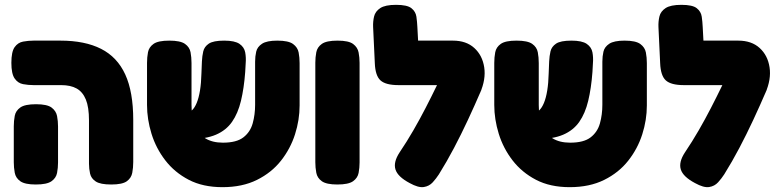

<svg xmlns="http://www.w3.org/2000/svg" viewBox="-20 -754 3216 794"><path d="M440 9Q395 9 376 -3.5Q357 -16 352.5 -36Q348 -56 348 -77V-256Q348 -311 335 -342.5Q322 -374 297 -388Q272 -402 233 -402H119Q97 -402 75.5 -406Q54 -410 40.5 -429.5Q27 -449 27 -494Q27 -540 40.5 -559Q54 -578 75.5 -582Q97 -586 119 -586H230Q331 -586 398 -552Q465 -518 498 -446Q531 -374 531 -258V-84Q531 -61 527 -39.5Q523 -18 504.5 -4.5Q486 9 440 9ZM128 9Q83 9 64 -4.5Q45 -18 41 -39.5Q37 -61 37 -83V-232Q37 -254 41 -275Q45 -296 64 -309.5Q83 -323 129 -323Q175 -323 193.5 -309Q212 -295 216 -274Q220 -253 220 -231V-82Q220 -60 216 -39Q212 -18 193 -4.5Q174 9 128 9Z M900 20Q819 20 760.5 -10.5Q702 -41 663.5 -91Q625 -141 606.5 -201Q588 -261 588 -320V-494Q588 -517 592 -538Q596 -559 615 -572.5Q634 -586 680 -586Q726 -586 745 -572.5Q764 -559 768 -538Q772 -517 772 -493V-320Q772 -269 786 -234.5Q800 -200 829 -182Q858 -164 902 -164Q958 -164 986.5 -186Q1015 -208 1025 -244Q1035 -280 1035 -321V-499Q1035 -521 1039.5 -540.5Q1044 -560 1063.5 -573Q1083 -586 1127 -586Q1173 -586 1192 -572Q1211 -558 1215 -537Q1219 -516 1219 -493V-318Q1219 -258 1200 -198.5Q1181 -139 1142 -89.5Q1103 -40 1042.5 -10Q982 20 900 20ZM700 -179V-288H748Q763 -288 774 -298Q785 -308 793.5 -328.5Q802 -349 807 -379.5Q812 -410 813 -450L815 -500Q816 -522 820.5 -541.5Q825 -561 843.5 -573.5Q862 -586 907 -586Q951 -586 970.5 -572.5Q990 -559 994 -537.5Q998 -516 996 -492L994 -456Q989 -389 976.5 -337Q964 -285 939.5 -250Q915 -215 873 -197Q831 -179 768 -179Z M1375 9Q1330 9 1311 -4.5Q1292 -18 1288 -39.5Q1284 -61 1284 -83V-495Q1284 -517 1288 -538Q1292 -559 1311 -572.5Q1330 -586 1376 -586Q1422 -586 1440.5 -572Q1459 -558 1463 -537Q1467 -516 1467 -494V-82Q1467 -60 1463 -39Q1459 -18 1440 -4.5Q1421 9 1375 9Z M1674 3Q1625 -23 1615.5 -53Q1606 -83 1632 -123Q1663 -169 1689.5 -215Q1716 -261 1740 -307.5Q1764 -354 1787 -401.5Q1810 -449 1832 -497L1971 -383Q1943 -318 1915 -258Q1887 -198 1857.5 -142Q1828 -86 1795 -33Q1784 -16 1769.5 0Q1755 16 1732.5 19.5Q1710 23 1674 3ZM1965 -369 1846 -402H1628Q1575 -402 1553.5 -421.5Q1532 -441 1530 -493L1523 -642Q1522 -665 1527 -686Q1532 -707 1552.5 -720.5Q1573 -734 1618 -734Q1664 -734 1681.5 -720Q1699 -706 1702 -685Q1705 -664 1706 -642L1709 -586H1853Q1908 -586 1941.5 -555.5Q1975 -525 1982.5 -475.5Q1990 -426 1965 -369Z M2336 20Q2255 20 2196.5 -10.5Q2138 -41 2099.5 -91Q2061 -141 2042.5 -201Q2024 -261 2024 -320V-494Q2024 -517 2028 -538Q2032 -559 2051 -572.5Q2070 -586 2116 -586Q2162 -586 2181 -572.5Q2200 -559 2204 -538Q2208 -517 2208 -493V-320Q2208 -269 2222 -234.5Q2236 -200 2265 -182Q2294 -164 2338 -164Q2394 -164 2422.5 -186Q2451 -208 2461 -244Q2471 -280 2471 -321V-499Q2471 -521 2475.5 -540.5Q2480 -560 2499.5 -573Q2519 -586 2563 -586Q2609 -586 2628 -572Q2647 -558 2651 -537Q2655 -516 2655 -493V-318Q2655 -258 2636 -198.5Q2617 -139 2578 -89.5Q2539 -40 2478.5 -10Q2418 20 2336 20ZM2136 -179V-288H2184Q2199 -288 2210 -298Q2221 -308 2229.5 -328.5Q2238 -349 2243 -379.5Q2248 -410 2249 -450L2251 -500Q2252 -522 2256.5 -541.5Q2261 -561 2279.5 -573.5Q2298 -586 2343 -586Q2387 -586 2406.5 -572.5Q2426 -559 2430 -537.5Q2434 -516 2432 -492L2430 -456Q2425 -389 2412.5 -337Q2400 -285 2375.5 -250Q2351 -215 2309 -197Q2267 -179 2204 -179Z M2854 3Q2805 -23 2795.5 -53Q2786 -83 2812 -123Q2843 -169 2869.5 -215Q2896 -261 2920 -307.5Q2944 -354 2967 -401.5Q2990 -449 3012 -497L3151 -383Q3123 -318 3095 -258Q3067 -198 3037.5 -142Q3008 -86 2975 -33Q2964 -16 2949.5 0Q2935 16 2912.5 19.5Q2890 23 2854 3ZM3145 -369 3026 -402H2808Q2755 -402 2733.5 -421.5Q2712 -441 2710 -493L2703 -642Q2702 -665 2707 -686Q2712 -707 2732.5 -720.5Q2753 -734 2798 -734Q2844 -734 2861.5 -720Q2879 -706 2882 -685Q2885 -664 2886 -642L2889 -586H3033Q3088 -586 3121.5 -555.5Q3155 -525 3162.5 -475.5Q3170 -426 3145 -369Z"/></svg>

Font: Fredoka SemiCondensed
Style: Bold
Weight: 700
Width: 4
Designer: Ben Nathan
Foundry: Milena B. Brandão, Ben Nathan
Version: Version 2.001